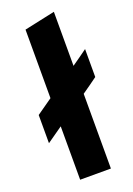

<svg xmlns="http://www.w3.org/2000/svg" viewBox="-142 -789 587 845"><g transform="rotate(-20 151.5 -367.0)"><path d="M7 -330Q26 -343 44 -356Q62 -369 81 -382V-703Q117 -711 153 -718.5Q189 -726 225 -734V-481Q244 -494 262 -507Q280 -520 298 -533V-402Q280 -389 262 -376Q244 -363 225 -350V0H81V-250Q62 -237 44 -224Q26 -211 7 -198Z"/></g></svg>

Font: Rosa Sans
Style: Bold
Weight: 700
Designer: Pentagram / MCKL
Foundry: Pentagram / MCKL
Version: Version 1.005;September 16, 2019;FontCreator 11.5.0.2425 64-